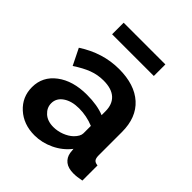

<svg xmlns="http://www.w3.org/2000/svg" viewBox="-201 -841 976 976"><g transform="rotate(45 287.0 -353.0)"><path d="M123 -632.8V-715.8H422.9V-632.8ZM24.9 -154.8Q24.9 -231 87.4 -278.1Q149.9 -325.2 250 -325.2Q325.2 -325.2 376 -304.2V-332Q376 -382.3 346.4 -409.2Q316.9 -436 258.8 -436Q216.8 -436 178.7 -421.6Q140.6 -407.2 95.2 -377L51.8 -464.8Q156.7 -533.2 272.9 -533.2Q385.3 -533.2 447.5 -477.1Q509.8 -420.9 509.8 -316.9V-149.9Q509.8 -128.4 517.1 -119.4Q524.4 -110.4 542 -108.9V0Q508.3 6.8 484.9 6.8Q446.3 6.8 425 -10Q403.8 -26.9 398.9 -55.2L396 -82Q362.3 -38.6 311.3 -14.4Q260.3 9.8 207 9.8Q128.4 9.8 76.7 -37.1Q24.9 -84 24.9 -154.8ZM351.1 -127.9Q376 -152.8 376 -173.8V-227.1Q324.7 -248 271 -248Q218.3 -248 185.1 -225.3Q151.9 -202.6 151.9 -166Q151.9 -134.3 177.2 -111.1Q202.6 -87.9 245.1 -87.9Q274.9 -87.9 303.5 -98.9Q332 -109.9 351.1 -127.9Z"/></g></svg>

Font: Rawline
Style: Bold
Weight: 700
Designer: Matt McInerney, Pablo Impallari, Rodrigo Fuenzalida
Foundry: Matt McInerney, Pablo Impallari, Rodrigo Fuenzalida
Version: Version 4.020;PS 004.020;hotconv 1.0.88;makeotf.lib2.5.64775